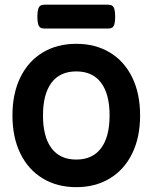

<svg xmlns="http://www.w3.org/2000/svg" viewBox="-20 -774 640 805"><path d="M462.9 -704.1Q462.9 -683.6 459.7 -672.9Q456.5 -662.1 450.2 -658.2Q443.8 -654.3 432.1 -654.3H167.5Q155.8 -654.3 149.4 -658.2Q143.1 -662.1 139.9 -672.9Q136.7 -683.6 136.7 -704.1Q136.7 -724.6 139.9 -735.4Q143.1 -746.1 149.4 -750.2Q155.8 -754.4 167.5 -754.4H432.1Q443.8 -754.4 450.2 -750.2Q456.5 -746.1 459.7 -735.4Q462.9 -724.6 462.9 -704.1ZM567.4 -290Q567.4 -198.2 534.2 -130.4Q501 -62.5 440.4 -25.9Q379.9 10.7 299.8 10.7Q219.7 10.7 159.2 -25.9Q98.6 -62.5 65.4 -130.4Q32.2 -198.2 32.2 -290Q32.2 -381.8 65.4 -449.7Q98.6 -517.6 159.2 -554Q219.7 -590.3 299.8 -590.3Q379.9 -590.3 440.4 -554Q501 -517.6 534.2 -449.7Q567.4 -381.8 567.4 -290ZM160.2 -290Q160.2 -200.7 195.8 -152.8Q231.4 -105 299.8 -105Q368.2 -105 403.8 -152.8Q439.5 -200.7 439.5 -290Q439.5 -379.4 403.8 -427Q368.2 -474.6 299.8 -474.6Q231.4 -474.6 195.8 -427Q160.2 -379.4 160.2 -290Z"/></svg>

Font: Courier Prime Sans
Style: Bold
Weight: 700
Designer: Alan Dague-Greene
Foundry: Quote-Unquote Apps
Version: Version 3.020